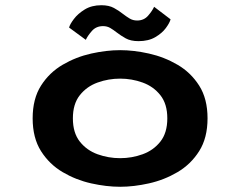

<svg xmlns="http://www.w3.org/2000/svg" viewBox="-20 -704 915 735"><path d="M440 11Q387.5 11 329.2 -2Q271 -15 220 -45Q169 -75 137 -125.5Q105 -176 105 -251Q105 -326 137 -376.2Q169 -426.5 220 -456.2Q271 -486 329.2 -499Q387.5 -512 440 -512Q492 -512 550.2 -499Q608.5 -486 659.5 -456.2Q710.5 -426.5 742.5 -376.2Q774.5 -326 774.5 -251Q774.5 -176 742.5 -125.5Q710.5 -75 659.5 -45Q608.5 -15 550.2 -2Q492 11 440 11ZM440 -98.5Q484.5 -98.5 526 -113.5Q567.5 -128.5 594 -162Q620.5 -195.5 620.5 -251Q620.5 -306 594 -339.5Q567.5 -373 526 -388Q484.5 -403 440 -403Q395 -403 353.5 -388Q312 -373 285.5 -339.5Q259 -306 259 -251Q259 -195.5 285.5 -162Q312 -128.5 353.5 -113.5Q395 -98.5 440 -98.5ZM510.5 -546.5Q480.5 -546.5 461.2 -557.2Q442 -568 426.5 -580Q414.5 -589.5 402.2 -596.8Q390 -604 374.5 -604Q348 -604 331.8 -585.5Q315.5 -567 308.5 -551.5L244.5 -598.5Q247.5 -611 262.8 -631.2Q278 -651.5 304.5 -667.8Q331 -684 368 -684Q397 -684 416.2 -673.5Q435.5 -663 451 -650.5Q464 -640.5 476.5 -633Q489 -625.5 505 -625.5Q531 -625.5 547 -644Q563 -662.5 570 -678L633 -630Q629.5 -616.5 615 -596.8Q600.5 -577 574.5 -561.8Q548.5 -546.5 510.5 -546.5Z"/></svg>

Font: Trispace SemiExpanded SemiBold
Style: Regular
Weight: 600
Width: 6
Designer: Tyler Finck
Foundry: Etcetera Type Company
Version: Version 1.210; ttfautohint (v1.8.3)